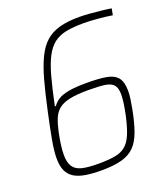

<svg xmlns="http://www.w3.org/2000/svg" viewBox="-130 -789 780 890"><g transform="rotate(-20 259.5 -344.0)"><path d="M218 8Q174 8 140.5 2.5Q107 -3 85 -16.5Q63 -30 52 -54Q41 -78 41 -116Q41 -151 51 -206Q61 -261 77 -334Q95 -418 112 -479.5Q129 -541 149.5 -583Q170 -625 198 -649.5Q226 -674 266 -685Q306 -696 363 -696Q384 -696 410.5 -694Q437 -692 465.5 -689Q494 -686 519 -682L513 -650Q482 -655 442.5 -658.5Q403 -662 372 -662Q322 -662 286.5 -655Q251 -648 226 -629Q201 -610 182.5 -575Q164 -540 148.5 -483.5Q133 -427 116 -345H121Q133 -362 151.5 -373.5Q170 -385 203.5 -391Q237 -397 292 -397Q351 -397 388 -390.5Q425 -384 442.5 -362.5Q460 -341 460 -296Q460 -279 457 -257.5Q454 -236 449 -210Q437 -147 421.5 -104.5Q406 -62 381.5 -37.5Q357 -13 317.5 -2.5Q278 8 218 8ZM214 -26Q263 -26 295.5 -31.5Q328 -37 349 -54Q370 -71 384 -104Q398 -137 410 -191Q417 -224 420.5 -249Q424 -274 424 -292Q424 -325 410.5 -340Q397 -355 367 -359Q337 -363 286 -363Q230 -363 195 -355.5Q160 -348 140.5 -332Q121 -316 110.5 -290.5Q100 -265 92 -228Q85 -194 81.5 -167Q78 -140 78 -119Q78 -81 92 -60.5Q106 -40 136 -33Q166 -26 214 -26Z"/></g></svg>

Font: Saira SemiCondensed Thin
Style: Italic
Weight: 250
Width: 4
Italic angle: -12°
Designer: Hector Gatti with collaboration of the Omnibus-Type team
Foundry: Omnibus-Type
Version: Version 1.101